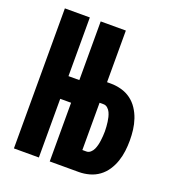

<svg xmlns="http://www.w3.org/2000/svg" viewBox="-133 -841 866 947"><g transform="rotate(20 300.0 -367.5)"><path d="M46 0V-735H177V-427H234V-735H366V-464H387Q414 -464 441.5 -456.5Q469 -449 491.5 -432.5Q514 -416 529.5 -392.5Q545 -369 554 -342.5Q563 -316 566.5 -288Q570 -260 570 -232Q570 -204 566.5 -176Q563 -148 554 -121.5Q545 -95 529.5 -71.5Q514 -48 491.5 -31.5Q469 -15 441.5 -7.5Q414 0 387 0H234V-308H177V0ZM366 -108H387Q399 -108 408.5 -116.5Q418 -125 423 -136Q428 -147 431 -159Q434 -171 435.5 -183Q437 -195 438 -207.5Q439 -220 439 -232Q439 -244 438 -256.5Q437 -269 435.5 -281Q434 -293 431 -305Q428 -317 423 -328Q418 -339 408.5 -347.5Q399 -356 387 -356H366Z"/></g></svg>

Font: Iosevka SS04 Heavy Extended
Style: Regular
Weight: 900
Width: 7
Monospace: yes
Designer: Belleve Invis
Foundry: Belleve Invis
Version: Version 19.0.0; ttfautohint (v1.8.4)